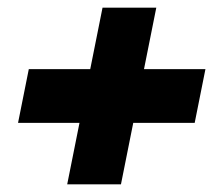

<svg xmlns="http://www.w3.org/2000/svg" viewBox="-20 -579 560 500"><path d="M515 -399 487 -259H327L295 -99H155L187 -259H27L55 -399H215L247 -559H387L355 -399Z"/></svg>

Font: TypoPRO Montserrat
Style: Italic
Weight: 900
Italic angle: -11.3°
Designer: Julieta Ulanovsky
Foundry: Julieta Ulanovsky
Version: Version 6.001